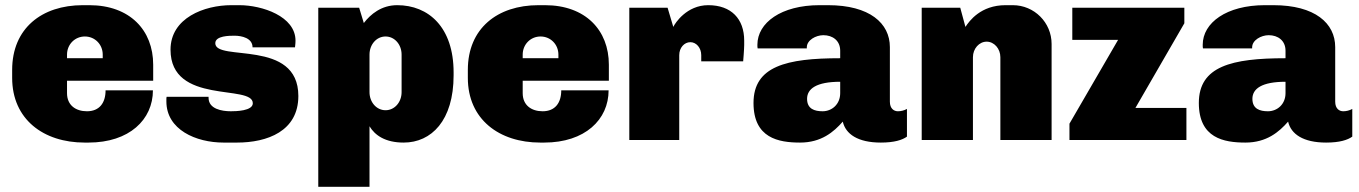

<svg xmlns="http://www.w3.org/2000/svg" viewBox="-20 -541 5253 742"><path d="M325 -521H300C141 -521 27 -431 27 -271V-240C27 -80 148 10 307 10H322C480 10 571 -79 571 -192H388C388 -143 364 -111 316 -111C273 -111 239 -134 239 -181V-229H572V-291C572 -424 482 -521 325 -521ZM308 -400C347 -400 377 -369 377 -330V-316H239V-330C239 -369 269 -400 308 -400Z M905 -521H874C770 -521 639 -472 639 -349C639 -134 957 -217 957 -142C957 -112 891 -111 872 -111C837 -111 786 -120 786 -163V-167H624C623 -164 623 -161 623 -158V-149C623 -40 737 10 844 10H896C1013 10 1133 -34 1133 -170C1133 -393 812 -301 812 -374C812 -403 867 -403 886 -403C914 -403 956 -394 956 -358H1120C1120 -362 1122 -370 1122 -384C1122 -478 993 -521 905 -521Z M1515 -521C1454 -521 1412 -486 1386 -452L1368 -511H1210V181H1408V-53C1429 -18 1469 10 1540 10C1647 10 1733 -75 1733 -250V-261C1733 -436 1636 -521 1515 -521ZM1470 -400C1505 -400 1532 -369 1532 -330V-185C1532 -146 1505 -115 1470 -115C1435 -115 1408 -146 1408 -185V-330C1408 -369 1435 -400 1470 -400Z M2086 -521H2061C1902 -521 1788 -431 1788 -271V-240C1788 -80 1909 10 2068 10H2083C2241 10 2332 -79 2332 -192H2149C2149 -143 2125 -111 2077 -111C2034 -111 2000 -134 2000 -181V-229H2333V-291C2333 -424 2243 -521 2086 -521ZM2069 -400C2108 -400 2138 -369 2138 -330V-316H2000V-330C2000 -369 2030 -400 2069 -400Z M2717 -521C2634 -521 2589 -452 2582 -437L2560 -511H2412V0H2605V-328C2605 -356 2624 -378 2648 -378C2671 -378 2690 -356 2690 -328V-304H2852L2854 -329C2855 -344 2856 -359 2856 -367V-384C2856 -468 2806 -521 2717 -521Z M3180 -521H3147C2999 -521 2907 -453 2907 -368C2907 -362 2907 -357 2908 -354H3098V-358C3098 -386 3133 -405 3162 -405C3198 -405 3227 -384 3227 -345V-316C3019 -316 2892 -285 2892 -143C2892 -7 2989 10 3072 10C3154 10 3202 -31 3237 -71C3248 -23 3295 10 3384 10C3436 10 3467 0 3485 -13V-120C3474 -114 3462 -111 3450 -111C3435 -111 3419 -121 3419 -148V-359C3419 -451 3341 -521 3180 -521ZM3227 -225V-181C3227 -138 3195 -111 3159 -111C3128 -111 3099 -120 3099 -159C3099 -198 3135 -225 3227 -225Z M3894 -521H3866C3770 -521 3726 -460 3711 -437L3691 -511H3542V0H3740V-320C3740 -353 3764 -380 3793 -380C3822 -380 3846 -353 3846 -320V0H4044V-371C4044 -454 3977 -521 3894 -521Z M4557 -511H4124V-387H4301L4113 -63V0H4565V-124H4368L4557 -451Z M4901 -521H4868C4720 -521 4628 -453 4628 -368C4628 -362 4628 -357 4629 -354H4819V-358C4819 -386 4854 -405 4883 -405C4919 -405 4948 -384 4948 -345V-316C4740 -316 4613 -285 4613 -143C4613 -7 4710 10 4793 10C4875 10 4923 -31 4958 -71C4969 -23 5016 10 5105 10C5157 10 5188 0 5206 -13V-120C5195 -114 5183 -111 5171 -111C5156 -111 5140 -121 5140 -148V-359C5140 -451 5062 -521 4901 -521ZM4948 -225V-181C4948 -138 4916 -111 4880 -111C4849 -111 4820 -120 4820 -159C4820 -198 4856 -225 4948 -225Z"/></svg>

Font: Chivo Light
Style: Bold
Weight: 900
Designer: Hector Gatti
Foundry: Omnibus-Type
Version: Version 1.003;PS 001.003;hotconv 1.0.70;makeotf.lib2.5.58329